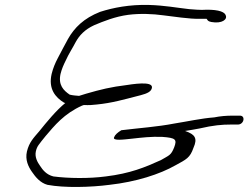

<svg xmlns="http://www.w3.org/2000/svg" viewBox="-20 -723 1005 777"><path d="M240 -307C241 -307 243 -307 244 -306C207 -276 168 -228 139 -192C115 -164 98 -147 89 -110C81 -76 95 -48 109 -28C124 -6 143 17 172 25C241 38 347 35 423 25C531 13 627 -18 690 -54C734 -78 749 -84 763 -125C780 -163 770 -179 729 -193C751 -196 769 -200 787 -203C843 -216 878 -219 915 -219H943C954 -219 963 -227 965 -237C967 -247 962 -255 951 -255H923C895 -255 872 -253 847 -248C794 -244 736 -231 685 -223C618 -210 545 -205 471 -196C456 -187 445 -177 442 -168C433 -151 485 -159 516 -162C552 -166 593 -171 637 -169C691 -165 697 -159 685 -127C672 -94 665 -95 631 -75C567 -46 507 -21 408 -9C340 0 258 -1 196 -9C168 -16 153 -35 142 -52C132 -66 120 -87 125 -110C127 -120 131 -129 136 -136C142 -145 153 -158 165 -173C200 -214 239 -263 313 -296C314 -296 318 -297 319 -298C340 -297 355 -298 371 -300C433 -306 484 -321 531 -333C554 -339 584 -345 592 -360C610 -393 545 -387 494 -379C428 -371 388 -361 329 -344L300 -335C287 -336 274 -337 262 -340C237 -357 215 -379 225 -424C230 -444 237 -460 246 -478C258 -505 273 -527 287 -554C301 -579 322 -603 361 -621C399 -637 446 -656 499 -663C546 -669 598 -667 641 -661C679 -657 748 -645 792 -647H816C821 -641 820 -637 835 -634C879 -626 902 -645 893 -662C887 -679 849 -686 797 -683C787 -683 769 -684 746 -686C692 -692 648 -701 582 -703C504 -705 438 -692 385 -675C319 -649 281 -611 255 -565C247 -550 240 -537 234 -526L214 -488C203 -467 195 -448 189 -424C175 -363 204 -329 240 -307Z"/></svg>

Font: Stray Cat
Style: UltExtObl
Weight: 400
Version: Version 1.0